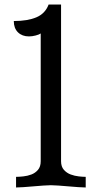

<svg xmlns="http://www.w3.org/2000/svg" viewBox="-20 -829 432 849"><path d="M250 -116Q250 -92 262.5 -78Q275 -64 292.5 -57.5Q310 -51 328.5 -49Q347 -47 359 -47V0Q347 0 326 -1.5Q305 -3 282 -5Q259 -7 238 -8.5Q217 -10 205 -10Q193 -10 172 -8.5Q151 -7 128 -5Q105 -3 84 -1.5Q63 0 51 0V-47Q64 -47 83 -49Q102 -51 119 -57.5Q136 -64 148 -78Q160 -92 160 -116V-681Q153 -676 137.5 -672Q122 -668 108 -668Q78 -668 59.5 -686Q41 -704 41 -736Q102 -736 141 -752.5Q180 -769 195 -809H250Z"/></svg>

Font: Milonga
Style: Regular
Weight: 400
Designer: Pablo Impallari, Brenda Gallo, Rodrigo Fuenzalida
Foundry: Pablo Impallari, Brenda Gallo, Rodrigo Fuenzalida
Version: Version 1.000; ttfautohint (v0.93) -l 8 -r 50 -G 200 -x 14 -